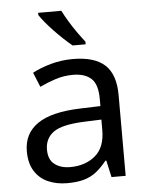

<svg xmlns="http://www.w3.org/2000/svg" viewBox="-54 -877 670 865"><g transform="rotate(-5 280.5 -444.0)"><path d="M288 -611Q386 -611 433 -568Q480 -525 480 -431V-66H416L399 -142H395Q372 -113 347.5 -93.5Q323 -74 291.5 -65Q260 -56 215 -56Q167 -56 128.5 -73Q90 -90 68 -125.5Q46 -161 46 -215Q46 -295 109 -338.5Q172 -382 303 -386L394 -389V-421Q394 -488 365 -514Q336 -540 283 -540Q241 -540 203 -527.5Q165 -515 132 -499L105 -565Q140 -584 188 -597.5Q236 -611 288 -611ZM314 -325Q214 -321 175.5 -293Q137 -265 137 -214Q137 -169 164.5 -148Q192 -127 235 -127Q303 -127 348 -164.5Q393 -202 393 -280V-328ZM256 -832Q267 -810 283.5 -782.5Q300 -755 318.5 -729Q337 -703 352 -684V-672H293Q276 -686 255 -705.5Q234 -725 213.5 -746.5Q193 -768 176.5 -788Q160 -808 151 -822V-832Z"/></g></svg>

Font: Noto Sans Malayalam UI
Style: Regular
Weight: 400
Designer: Jelle Bosma - Monotype Design Team
Foundry: Monotype Imaging Inc.
Version: Version 2.104